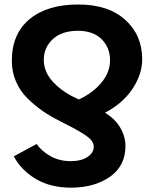

<svg xmlns="http://www.w3.org/2000/svg" viewBox="-20 -613 689 863"><path d="M176.8 -343.8Q176.8 -288.1 221.2 -241.7Q265.6 -195.3 335 -166Q397.5 -195.3 436 -241.7Q474.6 -288.1 474.6 -341.8Q474.6 -399.4 436.5 -437Q398.4 -474.6 330.1 -474.6Q257.8 -474.6 217.3 -437Q176.8 -399.4 176.8 -343.8ZM33.2 -339.8Q33.2 -460.9 112.8 -526.9Q192.4 -592.8 331.1 -592.8Q466.8 -592.8 543 -523.9Q619.1 -455.1 619.1 -346.7Q619.1 -279.3 575.7 -213.9Q532.2 -148.4 452.1 -106.4Q497.1 -79.1 520.5 -39.1Q543.9 1 543.9 43Q543.9 132.8 474.1 181.6Q404.3 230.5 298.8 230.5Q208 230.5 142.1 191.9Q76.2 153.3 42 89.8L144.5 34.2Q167 66.4 207 88.9Q247.1 111.3 296.9 111.3Q344.7 111.3 373 92.8Q401.4 74.2 401.4 45.9Q401.4 32.2 391.1 18.6Q380.9 4.9 354 -11.7Q327.1 -28.3 310.5 -37.1Q293.9 -45.9 252 -67.4Q207 -89.8 172.9 -113.3Q138.7 -136.7 104.5 -169.9Q70.3 -203.1 51.8 -246.6Q33.2 -290 33.2 -339.8Z"/></svg>

Font: Gothic A1 ExtraBold
Style: Regular
Weight: 800
Designer: HanYang I&C Co.,Ltd.
Foundry: HanYang I&C Co.,Ltd.
Version: Version 2.50